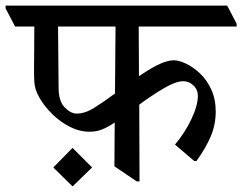

<svg xmlns="http://www.w3.org/2000/svg" viewBox="-48 -640 868 688"><path d="M656 -63H648L579 -122Q614 -163 637.5 -212.5Q661 -262 661 -296Q661 -319 645 -334Q629 -349 609 -349Q582 -349 539.5 -324Q497 -299 451 -265L452 10H442L362 -44L363 -201Q338 -184 317.5 -176Q297 -168 273 -168Q237 -168 202.5 -185.5Q168 -203 139.5 -231Q111 -259 93.5 -289.5Q76 -320 75 -347Q74 -361 74 -373Q74 -385 74 -396Q74 -425 74.5 -465.5Q75 -506 75 -545H6L-28 -610V-620H766L800 -555V-545H449L450 -367Q499 -400 527 -412Q555 -424 575 -424Q593 -424 618.5 -412Q644 -400 668.5 -377Q693 -354 709 -319.5Q725 -285 725 -240Q725 -194 707.5 -152Q690 -110 656 -63ZM364 -305 366 -545H160L162 -325Q162 -278 183.5 -255.5Q205 -233 227 -233Q256 -233 288.5 -253Q321 -273 364 -305ZM212 -110 282 -40 212 28 143 -40Z"/></svg>

Font: Tiro Devanagari Hindi
Style: Regular
Weight: 400
Designer: Devanagari: John Hudson & Fiona Ross. Latin: John Hudson.
Foundry: Tiro Typeworks Ltd.
Version: Version 1.52